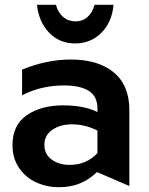

<svg xmlns="http://www.w3.org/2000/svg" viewBox="-20 -769 620 800"><path d="M270 -82Q226 -82 195.5 -104Q165 -126 165 -166Q165 -206 198.5 -228.5Q232 -251 280 -251Q334 -251 386 -225V-131Q340 -82 270 -82ZM274 -521Q175 -521 72 -479V-372Q151 -413 247 -413Q315 -413 350.5 -390Q386 -367 386 -317V-302Q331 -330 243 -330Q151 -330 91.5 -289Q32 -248 32 -164Q32 -110 59 -70Q86 -30 130 -9.5Q174 11 225 11Q275 11 313.5 -5Q352 -21 384 -52L519 6V-310Q519 -413 454.5 -467Q390 -521 274 -521ZM295 -680Q265 -680 243.5 -698Q222 -716 213 -749H134Q142 -677 185 -632.5Q228 -588 293 -588Q358 -588 402.5 -632.5Q447 -677 453 -749H374Q365 -716 344.5 -698Q324 -680 295 -680Z"/></svg>

Font: Geom SemiBold
Style: Bold
Weight: 600
Version: Version 1.102